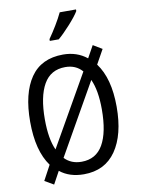

<svg xmlns="http://www.w3.org/2000/svg" viewBox="-107 -1051 850 1161"><g transform="rotate(-10 318.0 -470.0)"><path d="M343 -980Q327 -946 302.5 -905.5Q278 -865 254 -831V-820H309Q341 -847 383 -893.5Q425 -940 443 -970V-980ZM318 -648Q383 -648 422 -603L174 -168Q142 -237 142 -358Q142 -497 185 -572.5Q228 -648 318 -648ZM317 -67Q253 -67 213 -109L460 -544Q492 -475 492 -358Q492 -217 449 -142Q406 -67 317 -67ZM511 -629 560 -717 505 -750 464 -676Q403 -725 318 -725Q184 -725 118 -629Q52 -533 52 -359Q52 -180 123 -83L74 8L129 40L171 -37Q229 10 318 10Q447 10 515 -88Q583 -186 583 -358Q583 -533 511 -629Z"/></g></svg>

Font: Noto Sans Display SemiCondensed
Style: Regular
Weight: 400
Width: 4
Designer: Monotype Design team
Foundry: Monotype Imaging Inc.
Version: 1.000